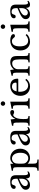

<svg xmlns="http://www.w3.org/2000/svg" viewBox="2102 -2947 1095 5339"><g transform="rotate(-90 2649.5 -277.5)"><path d="M349 -296Q292 -274 252.5 -253Q213 -232 189 -211Q165 -190 154.5 -169Q144 -148 144 -126Q144 -93 166 -72Q188 -51 224 -51Q250 -51 272.5 -64Q295 -77 312 -99.5Q329 -122 339 -152.5Q349 -183 349 -217ZM349 -339V-380Q349 -502 245 -502Q228 -502 216 -499Q204 -496 196 -489Q188 -482 181.5 -469Q175 -456 169 -437Q158 -408 147.5 -398.5Q137 -389 117 -389Q67 -389 67 -439Q67 -487 118 -513.5Q169 -540 263 -540Q363 -540 405 -504.5Q447 -469 447 -384V-160Q447 -46 492 -46Q506 -46 519 -49.5Q532 -53 541 -68L555 -44Q543 -21 511 -5.5Q479 10 444 10Q400 10 378.5 -18Q357 -46 357 -97H352Q326 -48 280 -19.5Q234 9 178 9Q115 9 79 -23Q43 -55 43 -109Q43 -133 51.5 -155Q60 -177 79 -197Q98 -217 129 -236.5Q160 -256 205 -276Z M764 -458H768Q800 -496 837 -518Q874 -540 923 -540Q980 -540 1027.5 -519.5Q1075 -499 1110 -462Q1145 -425 1164.5 -374.5Q1184 -324 1184 -264Q1184 -203 1164 -152.5Q1144 -102 1109 -66Q1074 -30 1026 -10Q978 10 922 10Q876 10 838.5 -5.5Q801 -21 768 -56V90Q768 130 772 154Q776 178 788 191Q800 204 822.5 209Q845 214 882 215V250H574V215Q604 214 622.5 209Q641 204 651.5 191Q662 178 666 155.5Q670 133 670 97V-277Q670 -335 668.5 -372Q667 -409 663 -423Q658 -447 640 -455.5Q622 -464 572 -464V-498L764 -536ZM794 -429Q781 -409 774.5 -381.5Q768 -354 768 -310V-232Q768 -205 769.5 -185.5Q771 -166 774 -152Q777 -138 782 -127Q787 -116 795 -106Q818 -74 850 -56.5Q882 -39 917 -39Q986 -39 1028.5 -97Q1071 -155 1071 -260Q1071 -312 1059.5 -354.5Q1048 -397 1027 -427.5Q1006 -458 976.5 -475Q947 -492 911 -492Q875 -492 844.5 -475.5Q814 -459 794 -429Z M1582 -296Q1525 -274 1485.5 -253Q1446 -232 1422 -211Q1398 -190 1387.5 -169Q1377 -148 1377 -126Q1377 -93 1399 -72Q1421 -51 1457 -51Q1483 -51 1505.5 -64Q1528 -77 1545 -99.5Q1562 -122 1572 -152.5Q1582 -183 1582 -217ZM1582 -339V-380Q1582 -502 1478 -502Q1461 -502 1449 -499Q1437 -496 1429 -489Q1421 -482 1414.5 -469Q1408 -456 1402 -437Q1391 -408 1380.5 -398.5Q1370 -389 1350 -389Q1300 -389 1300 -439Q1300 -487 1351 -513.5Q1402 -540 1496 -540Q1596 -540 1638 -504.5Q1680 -469 1680 -384V-160Q1680 -46 1725 -46Q1739 -46 1752 -49.5Q1765 -53 1774 -68L1788 -44Q1776 -21 1744 -5.5Q1712 10 1677 10Q1633 10 1611.5 -18Q1590 -46 1590 -97H1585Q1559 -48 1513 -19.5Q1467 9 1411 9Q1348 9 1312 -23Q1276 -55 1276 -109Q1276 -133 1284.5 -155Q1293 -177 1312 -197Q1331 -217 1362 -236.5Q1393 -256 1438 -276Z M2009 -159Q2009 -118 2011 -94Q2013 -70 2021.5 -57.5Q2030 -45 2046 -41Q2062 -37 2091 -35V0H1825V-35Q1854 -36 1871 -40.5Q1888 -45 1897 -57Q1906 -69 1908.5 -91.5Q1911 -114 1911 -152V-269Q1911 -337 1909.5 -375Q1908 -413 1899.5 -431Q1891 -449 1873 -452.5Q1855 -456 1823 -456V-491L1998 -529L2012 -405H2016Q2029 -435 2048.5 -460Q2068 -485 2091 -502.5Q2114 -520 2139 -530Q2164 -540 2190 -540Q2222 -540 2240.5 -524.5Q2259 -509 2259 -483Q2259 -459 2244 -445.5Q2229 -432 2201 -432Q2185 -432 2174 -436Q2163 -440 2154.5 -444.5Q2146 -449 2138.5 -453Q2131 -457 2122 -457Q2095 -457 2068 -422.5Q2041 -388 2026 -335Q2018 -306 2013.5 -269.5Q2009 -233 2009 -193Z M2492 -159Q2492 -120 2495.5 -96.5Q2499 -73 2509 -59.5Q2519 -46 2537 -41Q2555 -36 2585 -35V0H2298V-35Q2328 -36 2347 -41.5Q2366 -47 2376.5 -59.5Q2387 -72 2390.5 -94.5Q2394 -117 2394 -152V-280Q2394 -338 2392.5 -375.5Q2391 -413 2387 -427Q2382 -450 2364 -458.5Q2346 -467 2296 -467V-502L2492 -540ZM2377 -743Q2377 -769 2395 -787Q2413 -805 2439 -805Q2465 -805 2483 -787Q2501 -769 2501 -743Q2501 -717 2483 -699Q2465 -681 2439 -681Q2413 -681 2395 -699Q2377 -717 2377 -743Z M3127 -93Q3042 10 2916 10Q2857 10 2809 -9.5Q2761 -29 2726.5 -64.5Q2692 -100 2673 -149.5Q2654 -199 2654 -259Q2654 -320 2674 -372Q2694 -424 2730.5 -461Q2767 -498 2817.5 -519Q2868 -540 2928 -540Q3025 -540 3078 -487.5Q3131 -435 3131 -337Q3131 -323 3125.5 -320Q3120 -317 3100 -317H2771Q2769 -309 2768 -297.5Q2767 -286 2767 -272Q2767 -220 2779.5 -177.5Q2792 -135 2815.5 -105Q2839 -75 2871.5 -58.5Q2904 -42 2944 -42Q2986 -42 3022 -60.5Q3058 -79 3096 -121ZM2962 -363Q2982 -363 2994 -364Q3006 -365 3012 -368Q3018 -371 3020 -376.5Q3022 -382 3022 -391Q3022 -437 2992.5 -464.5Q2963 -492 2912 -492Q2804 -492 2778 -363Z M3394 -157Q3394 -116 3396 -92.5Q3398 -69 3406.5 -56.5Q3415 -44 3431.5 -40Q3448 -36 3477 -34V0H3215V-34Q3243 -36 3259.5 -40Q3276 -44 3285 -56Q3294 -68 3296.5 -90Q3299 -112 3299 -150V-283Q3299 -402 3293 -428Q3290 -441 3285.5 -449.5Q3281 -458 3272 -462.5Q3263 -467 3249 -468.5Q3235 -470 3213 -470V-502L3373 -540L3385 -441H3389Q3427 -488 3478 -514Q3529 -540 3589 -540Q3635 -540 3673 -525Q3711 -510 3731 -484Q3748 -461 3755 -424.5Q3762 -388 3762 -324V-157Q3762 -116 3764.5 -92.5Q3767 -69 3775 -56.5Q3783 -44 3799.5 -40Q3816 -36 3843 -34V0H3584V-34Q3612 -35 3628.5 -39.5Q3645 -44 3653.5 -56Q3662 -68 3664.5 -90.5Q3667 -113 3667 -150V-282Q3667 -339 3661 -378Q3655 -417 3641.5 -441Q3628 -465 3606 -475.5Q3584 -486 3553 -486Q3508 -486 3470.5 -462.5Q3433 -439 3412 -398Q3407 -388 3403.5 -379Q3400 -370 3398 -358Q3396 -346 3395 -330.5Q3394 -315 3394 -291Z M4373 -83Q4337 -39 4280 -14.5Q4223 10 4157 10Q4104 10 4059.5 -9.5Q4015 -29 3983 -64.5Q3951 -100 3933.5 -150Q3916 -200 3916 -261Q3916 -325 3936 -376.5Q3956 -428 3992.5 -464.5Q4029 -501 4080.5 -520.5Q4132 -540 4194 -540Q4233 -540 4265 -533.5Q4297 -527 4320.5 -515.5Q4344 -504 4357 -487.5Q4370 -471 4370 -452Q4370 -432 4357 -421Q4344 -410 4321 -410Q4303 -410 4291 -417.5Q4279 -425 4260 -451Q4240 -474 4221.5 -483.5Q4203 -493 4174 -493Q4103 -493 4066.5 -438Q4030 -383 4030 -276Q4030 -161 4070.5 -101.5Q4111 -42 4189 -42Q4231 -42 4268 -58.5Q4305 -75 4343 -112Z M4631 -159Q4631 -120 4634.5 -96.5Q4638 -73 4648 -59.5Q4658 -46 4676 -41Q4694 -36 4724 -35V0H4437V-35Q4467 -36 4486 -41.5Q4505 -47 4515.5 -59.5Q4526 -72 4529.5 -94.5Q4533 -117 4533 -152V-280Q4533 -338 4531.5 -375.5Q4530 -413 4526 -427Q4521 -450 4503 -458.5Q4485 -467 4435 -467V-502L4631 -540ZM4516 -743Q4516 -769 4534 -787Q4552 -805 4578 -805Q4604 -805 4622 -787Q4640 -769 4640 -743Q4640 -717 4622 -699Q4604 -681 4578 -681Q4552 -681 4534 -699Q4516 -717 4516 -743Z M5093 -296Q5036 -274 4996.5 -253Q4957 -232 4933 -211Q4909 -190 4898.5 -169Q4888 -148 4888 -126Q4888 -93 4910 -72Q4932 -51 4968 -51Q4994 -51 5016.5 -64Q5039 -77 5056 -99.5Q5073 -122 5083 -152.5Q5093 -183 5093 -217ZM5093 -339V-380Q5093 -502 4989 -502Q4972 -502 4960 -499Q4948 -496 4940 -489Q4932 -482 4925.5 -469Q4919 -456 4913 -437Q4902 -408 4891.5 -398.5Q4881 -389 4861 -389Q4811 -389 4811 -439Q4811 -487 4862 -513.5Q4913 -540 5007 -540Q5107 -540 5149 -504.5Q5191 -469 5191 -384V-160Q5191 -46 5236 -46Q5250 -46 5263 -49.5Q5276 -53 5285 -68L5299 -44Q5287 -21 5255 -5.5Q5223 10 5188 10Q5144 10 5122.5 -18Q5101 -46 5101 -97H5096Q5070 -48 5024 -19.5Q4978 9 4922 9Q4859 9 4823 -23Q4787 -55 4787 -109Q4787 -133 4795.5 -155Q4804 -177 4823 -197Q4842 -217 4873 -236.5Q4904 -256 4949 -276Z"/></g></svg>

Font: Libre Baskerville
Style: Regular
Weight: 400
Designer: Pablo Impallari, Rodrigo Fuenzalida
Foundry: Pablo Impallari, Rodrigo Fuenzalida
Version: Version 1.000; ttfautohint (v0.93) -l 8 -r 50 -G 200 -x 14 -